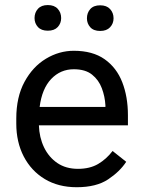

<svg xmlns="http://www.w3.org/2000/svg" viewBox="-20 -742 570 771"><path d="M288.1 9.8Q214.4 9.8 159.9 -22.9Q105.5 -55.7 75.4 -113.5Q45.4 -171.4 45.4 -245.6V-266.1Q45.4 -352.5 78.4 -413.3Q111.3 -474.1 164.3 -506.1Q217.3 -538.1 276.4 -538.1Q352.1 -538.1 400.1 -504.2Q448.2 -470.2 470.9 -411.9Q493.7 -353.5 493.7 -279.3V-238.8H136.2Q137.7 -190.4 156.7 -150.6Q175.8 -110.8 210.2 -87.4Q244.6 -64 293 -64Q340.8 -64 374 -83.5Q407.2 -103 432.1 -135.7L486.8 -92.3Q461.4 -53.2 414.1 -21.7Q366.7 9.8 288.1 9.8ZM276.4 -463.9Q222.7 -463.9 185.5 -424.8Q148.4 -385.7 139.2 -312.5H403.3V-319.3Q401.4 -354.5 388.9 -387.7Q376.5 -420.9 349.6 -442.4Q322.8 -463.9 276.4 -463.9ZM118.7 -669.4Q118.7 -691.4 132.3 -706.5Q146 -721.7 171.9 -721.7Q198.2 -721.7 211.9 -706.5Q225.6 -691.4 225.6 -669.4Q225.6 -648.4 211.9 -633.5Q198.2 -618.7 171.9 -618.7Q146 -618.7 132.3 -633.5Q118.7 -648.4 118.7 -669.4ZM329.1 -668.5Q329.1 -690.4 342.5 -705.6Q356 -720.7 382.3 -720.7Q408.2 -720.7 422.1 -705.6Q436 -690.4 436 -668.5Q436 -647.5 422.1 -632.6Q408.2 -617.7 382.3 -617.7Q356 -617.7 342.5 -632.6Q329.1 -647.5 329.1 -668.5Z"/></svg>

Font: Vazirmatn RD
Style: Regular
Weight: 400
Designer: Saber Rastikerdar
Foundry: Saber Rastikerdar
Version: Version 32.102